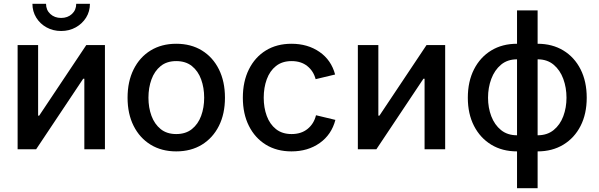

<svg xmlns="http://www.w3.org/2000/svg" viewBox="-20 -782 3141 1006"><path d="M529.8 0H421.9V-369.6H416L169.4 0H72.3V-545.9H179.7V-175.8H185.1L432.1 -545.9H529.8ZM300.3 -619.6Q258.3 -619.6 224.1 -638.4Q189.9 -657.2 169.9 -689.7Q149.9 -722.2 149.9 -762.2H221.2Q221.2 -729.5 243.7 -708.7Q266.1 -688 300.3 -688Q334.5 -688 356.9 -708.7Q379.4 -729.5 379.4 -762.2H451.2Q451.2 -722.2 431.2 -689.9Q411.1 -657.7 377 -638.7Q342.8 -619.6 300.3 -619.6Z M903.3 11.2Q826.7 11.2 769.3 -23.9Q711.9 -59.1 680.2 -122.3Q648.4 -185.5 648.4 -270Q648.4 -355 680.2 -418.7Q711.9 -482.4 769.3 -517.6Q826.7 -552.7 903.3 -552.7Q980.5 -552.7 1037.8 -517.6Q1095.2 -482.4 1127 -418.7Q1158.7 -355 1158.7 -270Q1158.7 -185.5 1127 -122.3Q1095.2 -59.1 1037.8 -23.9Q980.5 11.2 903.3 11.2ZM903.3 -79.6Q953.1 -79.6 985.6 -105.7Q1018.1 -131.8 1033.9 -175Q1049.8 -218.3 1049.8 -270Q1049.8 -322.3 1033.9 -366Q1018.1 -409.7 985.6 -435.8Q953.1 -461.9 903.3 -461.9Q854 -461.9 821.8 -435.8Q789.6 -409.7 773.7 -366Q757.8 -322.3 757.8 -270Q757.8 -218.3 773.7 -175Q789.6 -131.8 821.8 -105.7Q854 -79.6 903.3 -79.6Z M1507.3 11.2Q1430.2 11.2 1373 -23.9Q1315.9 -59.1 1284.2 -122.3Q1252.4 -185.5 1252.4 -270Q1252.4 -355 1284.2 -418.7Q1315.9 -482.4 1373 -517.6Q1430.2 -552.7 1507.3 -552.7Q1592.3 -552.7 1654.1 -510Q1715.8 -467.3 1735.8 -391.6L1633.8 -367.2Q1622.6 -409.7 1590.1 -435.8Q1557.6 -461.9 1507.8 -461.9Q1458.5 -461.9 1426 -436Q1393.6 -410.2 1377.7 -366.5Q1361.8 -322.8 1361.8 -270Q1361.8 -217.8 1377.7 -174.6Q1393.6 -131.3 1426 -105.5Q1458.5 -79.6 1507.8 -79.6Q1558.6 -79.6 1591.8 -106.7Q1625 -133.8 1635.7 -178.2L1737.3 -153.8Q1717.3 -76.7 1655.3 -32.7Q1593.3 11.2 1507.3 11.2Z M2312.5 0H2204.6V-369.6H2198.7L1952.1 0H1855V-545.9H1962.4V-175.8H1967.8L2214.8 -545.9H2312.5Z M2689 11.2Q2611.8 11.2 2554 -23.9Q2496.1 -59.1 2463.6 -122.3Q2431.2 -185.5 2431.2 -270Q2431.2 -355 2463.6 -418.7Q2496.1 -482.4 2554 -517.6Q2611.8 -552.7 2689 -552.7V-727.5H2796.9V-552.7Q2873.5 -552.7 2931.6 -517.6Q2989.7 -482.4 3022 -418.7Q3054.2 -355 3054.2 -270Q3054.2 -185.5 3022 -122.3Q2989.7 -59.1 2931.6 -23.9Q2873.5 11.2 2796.9 11.2V204.1H2689ZM2796.9 -471.2V-73.2Q2847.2 -73.2 2880.9 -100.6Q2914.6 -127.9 2931.4 -172.9Q2948.2 -217.8 2948.2 -270Q2948.2 -322.8 2931.4 -368.7Q2914.6 -414.6 2880.9 -442.9Q2847.2 -471.2 2796.9 -471.2ZM2689 -73.2V-471.2Q2638.7 -471.2 2605 -442.9Q2571.3 -414.6 2554.2 -368.7Q2537.1 -322.8 2537.1 -270Q2537.1 -217.8 2554.2 -172.9Q2571.3 -127.9 2605 -100.6Q2638.7 -73.2 2689 -73.2Z"/></svg>

Font: Inter Medium
Style: Regular
Weight: 500
Designer: Rasmus Andersson
Foundry: rsms
Version: Version 4.001;git-9221beed3